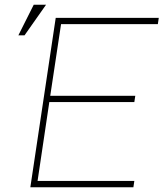

<svg xmlns="http://www.w3.org/2000/svg" viewBox="-20 -786 686 806"><path d="M543.9 -357.4H187L137.7 -26.4H543.9L540 0H107.4L213.9 -710.9H646.5L642.6 -684.6H236.3L190.9 -383.8H547.9ZM121.6 -766.1H173.3L83 -637.7H57.1Z"/></svg>

Font: Roboto-ThinItalic
Style: Italic
Weight: 250
Italic angle: -12°
Designer: Google
Version: Version 1.100141; 2013; ttfautohint (v0.94.14-c901) -l 8 -r 